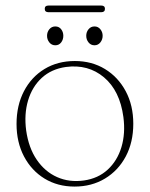

<svg xmlns="http://www.w3.org/2000/svg" viewBox="-20 -678 552 708"><path d="M256 -453Q318.5 -453 367 -423.5Q415.5 -394 443.5 -341.8Q471.5 -289.5 471.5 -221.5Q471.5 -153.5 443.8 -101.2Q416 -49 367 -19.5Q318 10 255 10Q192.5 10 144.2 -19.5Q96 -49 68.5 -101.2Q41 -153.5 41 -221Q41 -289 68.2 -341.5Q95.5 -394 144 -423.5Q192.5 -453 256 -453ZM289.5 -12.5Q342 -20 377.2 -52.5Q412.5 -85 427.8 -135.5Q443 -186 435 -246.5Q422 -343.5 363.5 -392.8Q305 -442 223 -431Q169.5 -423.5 134 -390.8Q98.5 -358 83.5 -307.5Q68.5 -257 76.5 -197Q85.5 -133 115.5 -89Q145.5 -45 190.5 -25Q235.5 -5 289.5 -12.5ZM184 -511Q170.5 -511 162 -521.5Q153.5 -532 153.5 -546Q153.5 -560 162 -570.2Q170.5 -580.5 184 -580.5Q197.5 -580.5 205.5 -570.2Q213.5 -560 213.5 -546Q213.5 -532 205.5 -521.5Q197.5 -511 184 -511ZM328.5 -511Q315 -511 306.5 -521.5Q298 -532 298 -546Q298 -560 306.5 -570.2Q315 -580.5 328.5 -580.5Q341.5 -580.5 350 -570.2Q358.5 -560 358.5 -546Q358.5 -532 350 -521.5Q341.5 -511 328.5 -511ZM145 -645.5Q145 -657.5 158.5 -657.5H353.5Q367 -657.5 367 -645.5Q367 -633 353.5 -633H158.5Q145 -633 145 -645.5Z"/></svg>

Font: Fraunces 72pt Soft Thin
Style: Regular
Weight: 100
Version: Version 1.000;[b76b70a41]